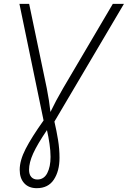

<svg xmlns="http://www.w3.org/2000/svg" viewBox="-20 -734 662 994"><path d="M170.4 240.2Q128.9 240.2 105.5 214.6Q82 189 82 145Q82 96.7 112.8 36.6Q143.6 -23.4 205.6 -110.4L80.6 -713.9H130.9L222.2 -276.9Q234.9 -212.9 241.2 -154.3Q254.9 -183.1 270.8 -212.9Q286.6 -242.7 307.1 -277.8L564 -713.9H621.6L261.7 -104.5Q272.9 -56.6 280.5 -9.8Q288.1 37.1 288.1 83Q288.1 151.4 258.8 195.8Q229.5 240.2 170.4 240.2ZM173.3 195.3Q207.5 195.3 224.6 162.4Q241.7 129.4 241.7 78.1Q241.7 47.4 236.3 10.5Q231 -26.4 223.1 -60.5Q172.9 13.7 151.6 60.8Q130.4 107.9 130.4 145Q130.4 169.4 142.1 182.4Q153.8 195.3 173.3 195.3Z"/></svg>

Font: Open Sans Light
Style: Italic
Weight: 300
Italic angle: -12°
Designer: Monotype Design Team
Foundry: Monotype Imaging Inc.
Version: Version 3.003; ttfautohint (v1.8.4)